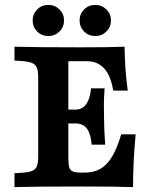

<svg xmlns="http://www.w3.org/2000/svg" viewBox="-20 -761 626 781"><path d="M135.4 -125.8V-445.2Q135.4 -475 128.4 -488.7Q121.4 -502.4 101.9 -507.7Q82.4 -512.9 39 -514.5V-571Q123.1 -568.5 308.3 -568.5Q425.5 -568.5 486.7 -571Q487.9 -477.1 499.6 -392.4H440.7Q433.8 -433.3 419.8 -459.6Q405.8 -485.9 384.2 -499Q362.7 -512.1 332.6 -512.1H258V-117.1Q258 -91.2 262 -79.4Q266 -67.7 276.7 -63.3Q287.4 -58.9 310.4 -58.9H324.6Q362.2 -58.9 389.1 -74.7Q416 -90.5 436.2 -124.3Q456.4 -158.1 473 -214.6H531.8Q521.4 -103.4 521.1 0Q444.8 -2.4 308.3 -2.4Q123.1 -2.4 39 0V-56.5Q82.8 -58.1 102.3 -63.1Q121.9 -68.1 128.6 -81.8Q135.4 -95.5 135.4 -125.8ZM233.8 -315.3H357.1V-258.9H233.8ZM288.1 -258.9V-315.3Q305.7 -315.3 318.6 -324.9Q331.6 -334.4 339.6 -353.6Q347.5 -372.8 350.4 -401.6H405.5Q403.1 -367.7 402.7 -344.8Q402.3 -321.8 403.1 -304V-287.1Q403.1 -236.6 407.9 -172.6H352.8Q350.4 -202.6 342.6 -221.6Q334.9 -240.6 321.3 -249.7Q307.7 -258.9 288.1 -258.9ZM303.7 -678Q303.7 -703.9 322.1 -722.5Q340.4 -741 367.5 -741Q394.3 -741 412.8 -722.5Q431.4 -703.9 431.4 -678Q431.4 -651.2 412.8 -632.8Q394.3 -614.5 367.5 -614.5Q340.4 -614.5 322.1 -632.8Q303.7 -651.2 303.7 -678ZM112.8 -678Q112.8 -703.9 131.2 -722.5Q149.5 -741 176.7 -741Q203.4 -741 221.9 -722.5Q240.5 -703.9 240.5 -678Q240.5 -651.2 221.9 -632.8Q203.4 -614.5 176.7 -614.5Q149.5 -614.5 131.2 -632.8Q112.8 -651.2 112.8 -678Z"/></svg>

Font: Playfair Micro SmCond SmLight
Style: Regular
Weight: 360
Width: 4
Designer: Claus Eggers Sørensen
Foundry: Claus Eggers Sørensen
Version: Version 2.100;Glyphs 3.2 (3219)